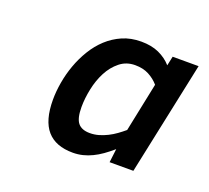

<svg xmlns="http://www.w3.org/2000/svg" viewBox="-73 -780 577 530"><g transform="rotate(20 215.5 -514.5)"><path d="M85 -457Q85 -481 89.6 -507.8Q94.2 -534.7 103.5 -560.5Q112.8 -586.4 127.2 -610.1Q141.6 -633.8 160.9 -651.6Q180.2 -669.4 204.8 -680.2Q229.5 -690.9 259.8 -690.9Q290 -690.9 312 -680.9Q334 -670.9 349.1 -653.8L355 -681.2H431.2L360.8 -348.1H291L295.9 -388.2Q281.7 -376 268.6 -366.7Q255.4 -357.4 242.2 -351.1Q229 -344.7 215.1 -341.3Q201.2 -337.9 186 -337.9Q135.7 -337.9 110.4 -366.9Q85 -396 85 -457ZM335.9 -591.8Q323.7 -606 306.6 -615Q289.6 -624 266.1 -624Q240.2 -624 221.2 -608.6Q202.1 -593.3 189.9 -569.8Q177.7 -546.4 171.9 -518.3Q166 -490.2 166 -464.8Q166 -431.6 177 -418.2Q188 -404.8 211.9 -404.8Q225.1 -404.8 237.8 -408.4Q250.5 -412.1 262.7 -418.2Q274.9 -424.3 285.6 -432.1Q296.4 -439.9 306.2 -448.2Z"/></g></svg>

Font: Clear Sans Medium
Style: Italic
Weight: 500
Italic angle: -12°
Foundry: Intel Corporation
Version: Version 1.00